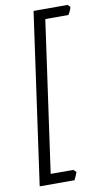

<svg xmlns="http://www.w3.org/2000/svg" viewBox="-96 -763 524 960"><g transform="rotate(-10 166.0 -283.5)"><path d="M332 -706.5Q329.6 -695.3 324.2 -684.3Q318.8 -673.3 315.4 -668H197.8L89.8 99.1H205.1L218.3 112.3Q215.3 120.6 210.7 131.6Q206.1 142.6 201.7 150.9H24.9L147 -718.3H319.8Z"/></g></svg>

Font: Dai Banna SIL Light
Style: Italic
Weight: 300
Italic angle: -11°
Designer: Victor Gaultney
Foundry: SIL International
Version: Version 4.000